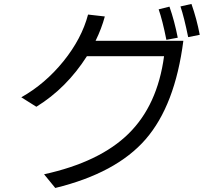

<svg xmlns="http://www.w3.org/2000/svg" viewBox="-20 -893 1040 972"><path d="M87.9 -400.4Q209 -468.8 301.3 -583Q393.6 -697.3 425.8 -819.3L510.7 -809.6Q494.1 -748 463.9 -686.5H908.2Q866.2 -359.4 717.3 -188Q568.4 -16.6 259.8 58.6L203.1 -10.7Q484.4 -72.3 630.9 -216.3Q777.3 -360.4 810.5 -608.4H419.9Q316.4 -446.3 164.1 -352.5ZM783.2 -845.7 837.9 -859.4Q863.3 -787.1 879.9 -702.1L822.3 -691.4Q802.7 -790 783.2 -845.7ZM893.6 -860.4 949.2 -873Q975.6 -798.8 991.2 -716.8L932.6 -705.1Q912.1 -805.7 893.6 -860.4Z"/></svg>

Font: GenEi M Gothic v2 Regular
Style: Regular
Weight: 400
Version: Version 2.0